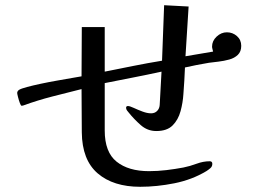

<svg xmlns="http://www.w3.org/2000/svg" viewBox="-20 -721 1040 737"><path d="M906 -545Q906 -523 893 -510.5Q880 -498 860 -492.5Q840 -487 819 -484.5Q798 -482 782 -480Q734 -472 690 -462Q689 -437 687.5 -411.5Q686 -386 684 -360Q682 -327 673 -294Q664 -261 642.5 -239.5Q621 -218 580 -218Q546 -218 520 -241Q494 -264 474 -289Q471 -292 467.5 -297Q464 -302 464 -307Q464 -314 471 -314Q478 -314 493 -307Q508 -300 526.5 -293Q545 -286 560 -286Q574 -286 583 -295Q592 -304 593 -318L600 -446Q545 -434 491 -423.5Q437 -413 382 -402V-220Q382 -137 427.5 -100.5Q473 -64 552 -64Q585 -64 618.5 -68Q652 -72 684 -78Q709 -83 734.5 -92.5Q760 -102 785 -102Q795 -102 795 -92Q795 -82 787.5 -75.5Q780 -69 772 -64Q717 -31 649.5 -17.5Q582 -4 518 -4Q415 -4 355 -55.5Q295 -107 294 -213L293 -379Q237 -365 180.5 -350.5Q124 -336 69 -316Q68 -316 66.5 -315.5Q65 -315 63 -315Q60 -315 56 -326Q52 -337 49 -349Q46 -361 46 -364Q46 -371 53 -376Q61 -381 83.5 -387Q106 -393 136.5 -399.5Q167 -406 198.5 -411.5Q230 -417 255.5 -421.5Q281 -426 293 -428L294 -617H382V-446Q437 -457 492 -468Q547 -479 602 -488L610 -701L704 -696L692 -505L798 -523Q797 -528 795.5 -533Q794 -538 794 -542Q794 -564 811.5 -580.5Q829 -597 851 -597Q873 -597 889.5 -582.5Q906 -568 906 -545Z"/></svg>

Font: Kaisei Opti Medium
Style: Regular
Weight: 500
Designer: Font-Kai, 金井和夫
Foundry: KAZUO KANAI
Version: Version 5.003